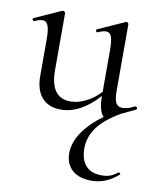

<svg xmlns="http://www.w3.org/2000/svg" viewBox="-78 -456 648 792"><g transform="rotate(10 246.5 -60.0)"><path d="M490 -46 431 -18Q367 19 337 59.5Q307 100 307 149Q307 195 329.5 220.5Q352 246 396 246Q418 246 433 240Q448 234 463 222H465Q468 222 470.5 225Q473 228 470 230Q419 275 360 275Q306 275 277.5 249Q249 223 249 179Q249 135 278.5 91Q308 47 363 7Q354 0 347.5 -21.5Q341 -43 341 -74V-77Q265 8 183 8Q132 8 104 -23.5Q76 -55 76 -114V-268Q76 -307 69 -324.5Q62 -342 46 -342Q32 -342 12 -332H11Q7 -332 5 -337Q3 -342 7 -344L118 -394L122 -395Q125 -395 128.5 -392.5Q132 -390 132 -387V-148Q132 -32 216 -32Q248 -32 281 -48.5Q314 -65 341 -94V-268Q341 -308 334.5 -325Q328 -342 312 -342Q298 -342 277 -332H276Q272 -332 270.5 -337.5Q269 -343 273 -344L384 -394L388 -395Q391 -395 394 -392.5Q397 -390 397 -387V-107Q397 -73 405 -58Q413 -43 432 -43Q441 -43 461 -48Q477 -56 485 -59L486 -57Q490 -58 492 -53Q494 -48 490 -46Z"/></g></svg>

Font: Cormorant Garamond
Style: Regular
Weight: 400
Designer: Christian Thalmann (Catharsis Fonts)
Version: Version 3.000